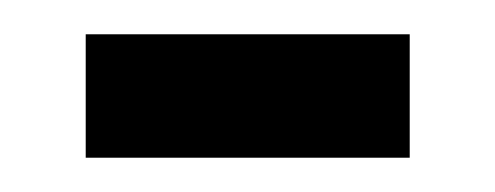

<svg xmlns="http://www.w3.org/2000/svg" viewBox="-20 -311 289 112"><path d="M219 -219V-291H30V-219Z"/></svg>

Font: Venice Serif Bold
Style: Regular
Weight: 700
Designer: Bruno Pierini
Foundry: Unio | Creative Solutions
Version: Version 1.000;PS 001.000;hotconv 1.0.70;makeotf.lib2.5.58329